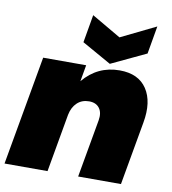

<svg xmlns="http://www.w3.org/2000/svg" viewBox="-89 -898 875 976"><g transform="rotate(10 348.5 -410.5)"><path d="M380 0 433 -299Q440 -339 422.5 -362.5Q405 -386 369 -386Q332 -386 307.5 -363Q283 -340 275 -300L222 0H0L100 -564H322L307 -479Q381 -568 495 -568Q592 -568 635.5 -502.5Q679 -437 659 -327L601 0ZM464 -733 644 -821 619 -677 439 -592 288 -677 313 -821Z"/></g></svg>

Font: Poppins Black
Style: Italic
Weight: 900
Italic angle: -10°
Designer: Ninad Kale (Devanagari), Jonny Pinhorn (Latin)
Foundry: Indian Type Foundry
Version: Version 3.200;PS 1.000;hotconv 16.6.54;makeotf.lib2.5.65590